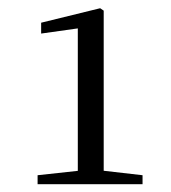

<svg xmlns="http://www.w3.org/2000/svg" viewBox="-20 -920 425 476"><path d="M73.2 -463.4V-485.6L178.1 -497H234.1L333.4 -485.6V-463.4ZM172.9 -463.4V-849.6L82 -836.8V-863.7L228.3 -899.6L237.1 -893.6V-463.4Z"/></svg>

Font: Noto Serif KR
Style: Regular
Weight: 200
Designer: Ryoko NISHIZUKA 西塚涼子 (kana & ideographs); Frank Grießhammer (Latin, Greek & Cyrillic); Wenlong ZHANG 张文龙 (bopomofo); San
Foundry: Adobe
Version: Version 2.001;hotconv 1.1.0;makeotfexe 2.6.0